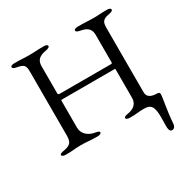

<svg xmlns="http://www.w3.org/2000/svg" viewBox="-188 -825 1185 1203"><g transform="rotate(-30 405.0 -224.0)"><path d="M37 -8C37 0 49 5 66 5C120 5 133 0 176 0C222 0 239 5 293 5C310 5 322 0 322 -8C322 -17 313 -20 290 -24C244 -32 210 -64 210 -106V-296C210 -304 210 -307 215 -307H597C601 -307 602 -304 602 -300C602 -297 602 -295 602 -292V-97C602 -54 575 -32 533 -24C510 -20 501 -17 501 -8C501 0 513 5 530 5C584 5 585 0 631 0C681 0 699 19 699 102C699 119 699 139 698 162C698 182 700 205 719 205C735 205 744 190 745 174C751 80 770 0 770 -25C770 -33 767 -41 756 -41C728 -42 682 -44 682 -92V-552C682 -590 685 -613 735 -622C758 -626 768 -631 768 -640C768 -648 758 -653 739 -653C685 -653 684 -650 648 -650C603 -650 586 -653 532 -653C514 -653 503 -648 503 -640C503 -631 513 -626 536 -622C586 -613 602 -588 602 -552V-357C602 -348 600 -345 595 -345H224C218 -345 210 -346 210 -354V-551C210 -590 228 -613 278 -622C301 -626 311 -631 311 -640C311 -648 302 -653 282 -653C228 -653 217 -650 176 -650C136 -650 127 -653 73 -653C53 -653 44 -648 44 -640C44 -631 54 -626 77 -622C127 -613 130 -597 130 -551V-99C130 -51 119 -33 69 -24C46 -20 37 -17 37 -8Z"/></g></svg>

Font: EB Garamond
Style: Regular
Weight: 400
Designer: Georg Duffner and Octavio Pardo
Foundry: Georg Duffner
Version: Version 1.000;PS 001.000;hotconv 1.0.88;makeotf.lib2.5.64775